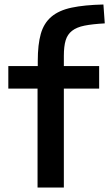

<svg xmlns="http://www.w3.org/2000/svg" viewBox="-20 -834 486 854"><path d="M147 -440H17V-540H148V-563Q148 -636 161.5 -683.5Q175 -731 208.5 -759.5Q242 -788 298.5 -800Q355 -812 440 -814L446 -730Q391 -727 356 -720Q321 -713 300.5 -697Q280 -681 272 -654.5Q264 -628 264 -585V-540H421V-440H264V0H147Z"/></svg>

Font: Encode Sans Wide
Style: Medium
Weight: 500
Designer: Pablo Impallari, Andres Torresi
Foundry: Pablo Impallari, Andres Torresi
Version: Version 1.000; ttfautohint (v1.00) -l 8 -r 50 -G 200 -x 14 -